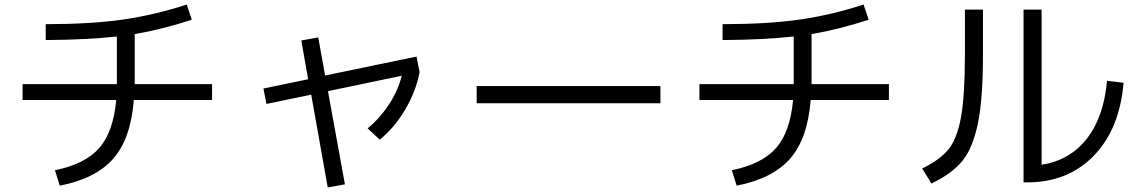

<svg xmlns="http://www.w3.org/2000/svg" viewBox="-20 -780 5040 851"><path d="M80.1 -336.9V-407.2H498V-422.9V-618.2Q362.3 -603.5 182.6 -602.5V-672.9Q380.9 -672.9 522 -692.9Q663.1 -712.9 807.6 -759.8L830.1 -692.4Q693.4 -648.4 577.1 -628.9V-422.9V-407.2H919.9V-336.9H573.2Q559.6 -165 481.9 -76.7Q404.3 11.7 245.1 43L223.6 -25.4Q357.4 -52.7 419.9 -124Q482.4 -195.3 495.1 -336.9Z M1315.4 -600.6 1390.6 -614.3 1420.9 -445.3 1826.2 -529.3 1839.8 -460Q1823.2 -374 1775.4 -293.5Q1727.5 -212.9 1663.1 -161.1L1609.4 -210.9Q1663.1 -254.9 1703.6 -316.4Q1744.1 -377.9 1760.7 -444.3L1433.6 -376L1508.8 37.1L1432.6 50.8L1359.4 -360.4L1161.1 -319.3L1147.5 -387.7L1345.7 -428.7Z M2092.8 -322.3V-398.4H2907.2V-322.3Z M3080.1 -336.9V-407.2H3498V-422.9V-618.2Q3362.3 -603.5 3182.6 -602.5V-672.9Q3380.9 -672.9 3522 -692.9Q3663.1 -712.9 3807.6 -759.8L3830.1 -692.4Q3693.4 -648.4 3577.1 -628.9V-422.9V-407.2H3919.9V-336.9H3573.2Q3559.6 -165 3481.9 -76.7Q3404.3 11.7 3245.1 43L3223.6 -25.4Q3357.4 -52.7 3419.9 -124Q3482.4 -195.3 3495.1 -336.9Z M4256.8 -737.3H4336.9V-540Q4336.9 -343.8 4314.5 -233.9Q4292 -124 4245.6 -66.9Q4199.2 -9.8 4108.4 33.2L4067.4 -33.2Q4147.5 -72.3 4185.1 -119.6Q4222.7 -167 4239.7 -262.2Q4256.8 -357.4 4256.8 -540ZM4596.7 -49.8Q4721.7 -69.3 4796.9 -165Q4872.1 -260.7 4886.7 -421.9L4960 -413.1Q4942.4 -207 4827.6 -89.4Q4712.9 28.3 4533.2 28.3H4516.6V-737.3H4596.7Z"/></svg>

Font: Mgen+ 1c regular
Style: Regular
Weight: 400
Designer: [Source Han Sans]
Ryoko NISHIZUKA  (kana & ideographs); Paul D. Hunt (Latin, Greek & Cyrillic); Wenlong ZHANG  (bopomofo
Version: Version 1.059.20150602